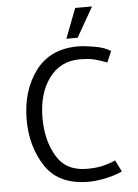

<svg xmlns="http://www.w3.org/2000/svg" viewBox="-60 -941 718 1001"><g transform="rotate(-5 299.0 -440.5)"><path d="M372 -895H460L371 -739H312ZM514 -597Q480 -610 450 -618Q420 -626 369 -626Q269 -625 210.5 -545Q152 -465 152 -337Q152 -221 201.5 -137.5Q251 -54 360 -54Q411 -54 446.5 -63Q482 -72 510 -85L540 -25Q509 -9 457.5 2.5Q406 14 364 14Q207 14 138 -90.5Q69 -195 69 -336Q69 -487 145.5 -590.5Q222 -694 369 -694Q400 -694 453.5 -685Q507 -676 539 -655Z"/></g></svg>

Font: Palanquin
Style: Regular
Weight: 400
Designer: Pria Ravichandran
Version: Version 1.0.4